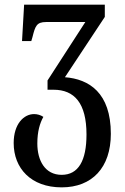

<svg xmlns="http://www.w3.org/2000/svg" viewBox="-20 -556 537 828"><path d="M246 252C377 252 458 167 458 21C458 -156 364 -215 260 -223L432 -483V-536H84L75 -379H115L120 -396C132 -444 138 -461 179 -461H348L185 -209V-169H211C301 -169 353 -111 353 24C353 137 318 198 246 198C174 198 141 136 141 63C141 11 152 -25 167 -52C155 -60 141 -64 127 -64C83 -64 39 -22 39 61C39 169 113 252 246 252Z"/></svg>

Font: Noto Serif Georgian Condensed Medium
Style: Regular
Weight: 500
Width: 3
Designer: Monotype Design Team, Akaki Razmadze
Foundry: Google LLC
Version: Version 2.003